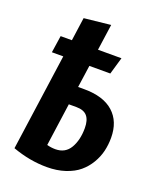

<svg xmlns="http://www.w3.org/2000/svg" viewBox="-128 -744 692 837"><g transform="rotate(20 217.5 -325.0)"><path d="M227.1 -360.8Q316.9 -360.8 363.5 -318.8Q410.2 -276.9 410.2 -201.2Q410.2 -168.9 403.1 -139.2Q396 -109.4 379.2 -81.1Q362.3 -52.7 337.6 -32Q313 -11.2 274.9 1.5Q236.8 14.2 189.9 14.2Q110.4 14.2 29.8 -15.1L92.8 -463.9H40L51.8 -543H104L119.1 -650.9L242.2 -664.1L225.1 -543H334L311 -463.9H213.9L199.2 -360.8ZM198.2 -71.8Q244.1 -71.8 266.1 -109.1Q288.1 -146.5 288.1 -202.1Q288.1 -238.8 272.5 -257.3Q256.8 -275.9 222.2 -275.9H187L159.2 -77.1Q178.7 -71.8 198.2 -71.8Z"/></g></svg>

Font: Fira Sans Compressed Medium
Style: Italic
Weight: 500
Width: 3
Italic angle: -8°
Designer: Carrois Corporate & Edenspiekermann AG
Foundry: Carrois Corporate GbR & Edenspiekermann AG
Version: Version 4.203;PS 004.203;hotconv 1.0.88;makeotf.lib2.5.64775